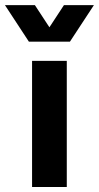

<svg xmlns="http://www.w3.org/2000/svg" viewBox="-69 -747 395 767"><path d="M59.1 -503.9H197.8V0H59.1ZM46.4 -580.6H166L70.3 -726.6H-49.3ZM90.8 -580.6H210.4L306.2 -726.6H186.5Z"/></svg>

Font: Wanted Sans Variable
Style: Regular
Weight: 400
Designer: Original Design by Kil Hyung-jin and Kang Hanbin, Wanted Lab, Inc; Hangeul from Source Han Sans by Jang Soo-young and Ka
Foundry: Wanted Lab, Inc.
Version: Version 1.003;Glyphs 3.2 (3227)